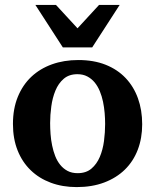

<svg xmlns="http://www.w3.org/2000/svg" viewBox="-20 -742 624 774"><path d="M403.8 -242.2Q403.8 -263.2 401.9 -286.4Q399.9 -309.6 395.3 -332Q390.6 -354.5 382.3 -374.5Q374 -394.5 361.6 -409.7Q349.1 -424.8 332 -433.8Q314.9 -442.9 292 -442.9Q258.3 -442.9 236.8 -424.3Q215.3 -405.8 203.4 -376.7Q191.4 -347.7 186.8 -313Q182.1 -278.3 182.1 -246.1Q182.1 -224.6 183.8 -201.2Q185.5 -177.7 190.2 -155.3Q194.8 -132.8 202.6 -112.8Q210.4 -92.8 222.9 -77.4Q235.4 -62 252.4 -53Q269.5 -43.9 293 -43.9Q327.1 -43.9 348.6 -62.3Q370.1 -80.6 382.3 -109.4Q394.5 -138.2 399.2 -173.3Q403.8 -208.5 403.8 -242.2ZM553.2 -241.2Q553.2 -185.1 535.4 -138.4Q517.6 -91.8 483.4 -58.3Q449.2 -24.9 400.1 -6.3Q351.1 12.2 289.1 12.2Q231.9 12.2 184.8 -5.4Q137.7 -22.9 103.8 -55.7Q69.8 -88.4 51 -135.5Q32.2 -182.6 32.2 -242.2Q32.2 -303.7 51.8 -351.6Q71.3 -399.4 106.2 -432.4Q141.1 -465.3 189.5 -482.7Q237.8 -500 295.9 -500Q357.9 -500 405.8 -481Q453.6 -461.9 486.3 -427.5Q519 -393.1 536.1 -345.7Q553.2 -298.3 553.2 -241.2ZM351.6 -550.8H233.4L122.6 -722.2H205.6L292.5 -627.9L379.4 -722.2H462.4Z"/></svg>

Font: Charis SIL Afr
Style: Bold
Weight: 700
Foundry: SIL International
Version: Version 5.000